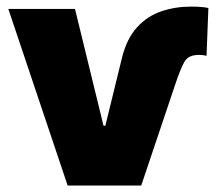

<svg xmlns="http://www.w3.org/2000/svg" viewBox="-20 -573 669 593"><path d="M5.7 -545.5H211.6L299.7 -184.7H305.4L356.5 -393.5Q371.4 -454.2 403.6 -489Q435.7 -523.8 478.7 -538.2Q521.7 -552.6 569.6 -552.6Q604.4 -552.6 623.6 -548.3L617.9 -400.6Q613.6 -401.6 608.3 -402.5Q603 -403.4 593.8 -403.4Q561.4 -403.4 549.4 -381.9Q537.3 -360.4 521.3 -312.5L416.2 0H188.9Z"/></svg>

Font: Inter UI Black
Style: Regular
Weight: 900
Designer: Rasmus Andersson
Foundry: rsms
Version: 3.2;8d6f07862